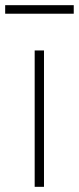

<svg xmlns="http://www.w3.org/2000/svg" viewBox="-29 -722 305 742"><path d="M105 0V-527H141V0ZM-9 -669V-702H256V-669Z"/></svg>

Font: Noto Sans SC Thin
Style: Regular
Weight: 100
Designer: Ryoko NISHIZUKA 西塚涼子 (kana, bopomofo & ideographs); Paul D. Hunt (Latin, Greek & Cyrillic); Sandoll Communications 산돌커뮤니
Foundry: Adobe
Version: Version 2.004-H2;hotconv 1.0.118;makeotfexe 2.5.65603